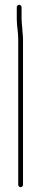

<svg xmlns="http://www.w3.org/2000/svg" viewBox="-20 -676 166 801"><path d="M76 95V-513C76 -528 73 -545.2 73 -559C71.8 -571.5 70 -582.9 70 -596V-646C70 -651.3 65.3 -656 60 -656C54.7 -656 50 -651.3 50 -646V-596C50 -566.2 56 -543.6 56 -513V95C56 100.3 60.7 105 66 105C71.3 105 76 100.3 76 95Z"/></svg>

Font: HoneyBee
Style: UltLit
Weight: 100
Foundry: Cannot Into Space Fonts
Version: Version 0.89